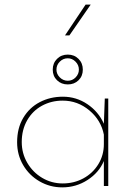

<svg xmlns="http://www.w3.org/2000/svg" viewBox="-20 -804 582 830"><path d="M448 -378V0H429V-108Q408 -58 358.5 -26Q309 6 249 6Q196 6 151 -20Q106 -46 80 -90.5Q54 -135 54 -189Q54 -250 80.5 -294.5Q107 -339 152 -362.5Q197 -386 252 -386Q310 -386 358 -353.5Q406 -321 429 -269L433 -378ZM429 -181V-222Q417 -284 366.5 -326.5Q316 -369 251 -369Q202 -369 161.5 -347Q121 -325 97.5 -284Q74 -243 74 -190Q74 -141 98 -100Q122 -59 162.5 -35Q203 -11 251 -11Q300 -11 340.5 -33Q381 -55 405 -94Q429 -133 429 -181ZM273 -568Q301 -568 319.5 -549.5Q338 -531 338 -503Q338 -475 319.5 -457Q301 -439 273 -439Q245 -439 226.5 -457Q208 -475 208 -503Q208 -531 226.5 -549.5Q245 -568 273 -568ZM273 -455Q293 -455 307 -469.5Q321 -484 321 -503Q321 -523 306.5 -537.5Q292 -552 273 -552Q253 -552 238.5 -537.5Q224 -523 224 -503Q224 -484 238.5 -469.5Q253 -455 273 -455ZM280 -651H261L350 -784H372Z"/></svg>

Font: Josefin Sans Thin
Style: Regular
Weight: 250
Designer: Santiago Orozco
Foundry: Typemade
Version: Version 2.000